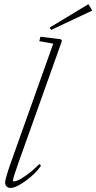

<svg xmlns="http://www.w3.org/2000/svg" viewBox="-20 -904 469 935"><path d="M229 -758.3 221.7 -769.5 410.6 -883.8 429.2 -852.5ZM30.8 11.2Q19.5 11.2 12.2 3.9Q4.9 -3.4 4.9 -15.6Q4.9 -33.7 37.6 -125.5L239.3 -691.4L171.4 -703.6L176.8 -725.1L276.4 -712.9L281.7 -705.1L72.3 -118.2Q43 -36.6 43 -24.4Q43 -20.5 47.4 -20.5Q54.2 -20.5 67.9 -26.1Q81.5 -31.7 110.8 -52.5Q140.1 -73.2 171.9 -105.5L179.7 -96.7Q151.9 -57.1 104.7 -22.9Q57.6 11.2 30.8 11.2Z"/></svg>

Font: Elstob ExtraLight
Style: Italic
Weight: 200
Italic angle: -20°
Designer: Peter S. Baker
Version: Version 1.015